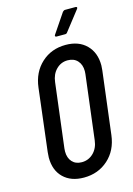

<svg xmlns="http://www.w3.org/2000/svg" viewBox="-133 -958 715 1034"><g transform="rotate(-15 224.5 -441.5)"><path d="M47 -145Q47 -155 49 -175L91 -524Q101 -607 156 -657.5Q211 -708 291 -708Q364 -708 406.5 -665.5Q449 -623 449 -552Q449 -544 447 -524L404 -175Q394 -92 338.5 -42Q283 8 203 8Q131 8 89 -33Q47 -74 47 -145ZM310 -171 354 -529Q355 -535 355 -545Q355 -581 335 -603Q315 -625 280 -625Q243 -625 216.5 -598.5Q190 -572 185 -529L141 -171Q140 -165 140 -154Q140 -118 159.5 -96.5Q179 -75 213 -75Q251 -75 278 -101.5Q305 -128 310 -171ZM251 -776 324 -884Q331 -891 337 -891H396Q402 -891 403.5 -887.5Q405 -884 401 -879L316 -770Q312 -764 304 -764H256Q251 -764 249 -767.5Q247 -771 251 -776Z"/></g></svg>

Font: Barlow Condensed Medium
Style: Italic
Weight: 500
Width: 3
Italic angle: -7°
Designer: Jeremy Tribby
Foundry: Tribby Type
Version: Version 1.408